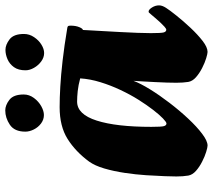

<svg xmlns="http://www.w3.org/2000/svg" viewBox="-58 -702 774 697"><g transform="rotate(-90 328.5 -354.0)"><path d="M148 13Q141.8 13 125.2 8Q108.6 3 89.7 -6.7Q70.7 -16.3 56.3 -29Q41.9 -41.7 39.1 -57Q35.9 -76.3 35.9 -100Q35.9 -112.4 36.9 -141.8Q37.9 -171.1 40.4 -209.4Q42.9 -247.8 48.9 -287.8Q54.9 -327.8 64.9 -361.9Q74.9 -396 89.9 -417Q126.1 -466.2 172 -495.1Q217.9 -524 287.5 -524Q321.4 -524 362.4 -521.6Q403.3 -519.3 456.1 -513.3Q508.9 -507.3 576.4 -496Q579.7 -495.2 581.6 -493.5Q583.4 -491.7 583.4 -484Q583.4 -465.7 577.9 -452.6Q572.4 -439.6 567.7 -439.6Q567.7 -436.6 566.5 -417Q565.4 -397.4 563.7 -367.4Q561.9 -337.3 560.2 -304.4Q558.4 -271.5 557.3 -241.5Q556.2 -211.6 556.2 -192.5Q556.2 -154.7 558.9 -145.8Q561.7 -136.9 568.4 -136.9Q572.4 -136.9 579.8 -143.6Q587.3 -150.3 595.9 -159.6Q604.6 -168.9 612.2 -178.1Q619.7 -187.2 623.9 -191.9Q629.7 -198.5 630.8 -199.7Q632 -201 634.7 -201Q641.5 -201 649.3 -188.8Q657 -176.7 657 -162.9Q657 -156.9 654.6 -150.6Q652.2 -144.3 648 -137.8Q639.8 -124.8 620 -100.1Q600.3 -75.3 575.6 -49Q551 -22.8 527.9 -4.9Q504.7 13 488 13Q481.7 13 465.1 8Q448.6 3 429.6 -6.7Q410.7 -16.3 396.2 -29Q381.8 -41.7 379.1 -57Q377.8 -66.5 376.9 -77Q376.1 -87.5 376.1 -100Q376.1 -114.5 376.7 -134.7Q377.3 -155 378.5 -177.1Q379.8 -199.2 380.8 -220Q381.8 -240.7 383 -256Q373.9 -231.2 352.6 -196.5Q331.3 -161.9 303.4 -125.5Q275.6 -89.1 246 -57.5Q216.5 -25.9 190.6 -6.5Q164.8 13 148 13ZM228.2 -136.2Q233.2 -136.2 246.5 -148.9Q259.8 -161.6 277.5 -184.5Q295.2 -207.4 314.2 -237.5Q333.2 -267.7 349.8 -303Q366.5 -338.3 378 -375.6Q389.6 -412.9 392 -449.4Q367 -456.1 345.8 -458.4Q324.6 -460.6 307.7 -460.6Q261.5 -460.6 238.8 -389.6Q216 -318.5 216 -191Q216 -153.9 218.7 -145.1Q221.5 -136.2 228.2 -136.2ZM259 -581.1Q242.2 -581.1 228.3 -591.5Q214.4 -601.9 206.5 -617.7Q198.6 -633.6 198.6 -648.6Q198.6 -687.9 223.6 -704.7Q248.5 -721.4 275.8 -721.4Q294.4 -721.4 314 -706.5Q333.5 -691.6 333.5 -654.3Q333.5 -634.5 320.9 -617.4Q308.2 -600.4 290.9 -590.7Q273.6 -581.1 259 -581.1ZM484 -580.3Q467.9 -580.3 453.6 -590.8Q439.3 -601.2 430.3 -617Q421.3 -632.8 421.3 -647.8Q421.3 -673.9 432.7 -689.8Q444.1 -705.7 461.4 -713.2Q478.7 -720.7 495.5 -720.7Q514 -720.7 533.6 -705.8Q553.2 -690.9 553.2 -653.5Q553.2 -633.7 541.6 -616.7Q530.1 -599.6 514.3 -590Q498.5 -580.3 484 -580.3Z"/></g></svg>

Font: Briem Hand Thin
Style: Regular
Weight: 100
Designer: Gunnlaugur SE Briem, Eben Sorkin
Foundry: Sorkin Type Co.
Version: Version 1.003